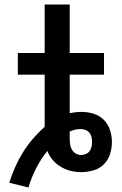

<svg xmlns="http://www.w3.org/2000/svg" viewBox="-20 -755 540 851"><path d="M106 76 21 55Q32 20 47 -14Q62 -48 81.5 -79.5Q101 -111 125.5 -139.5Q150 -168 178 -193V-424H59V-520H178V-735H289V-520H441V-424H289V-253Q302 -256 315 -257.5Q328 -259 342 -259Q369 -259 395 -251Q421 -243 440 -224Q459 -205 467.5 -178.5Q476 -152 476 -126Q476 -98 467.5 -71.5Q459 -45 439.5 -26Q420 -7 393 0.5Q366 8 339 8Q315 8 292 2Q269 -4 249 -16Q229 -28 213.5 -46Q198 -64 190 -86Q161 -50 140 -9Q119 32 106 76ZM339 -68Q349 -68 359.5 -72Q370 -76 376.5 -84.5Q383 -93 385.5 -104Q388 -115 388 -126Q388 -137 385.5 -148Q383 -159 375.5 -167.5Q368 -176 357.5 -179.5Q347 -183 336 -183Q324 -183 312 -180Q300 -177 289 -172Q289 -164 289 -157Q289 -150 289 -142Q289 -130 290.5 -117Q292 -104 298 -93Q304 -82 315 -75Q326 -68 339 -68Z"/></svg>

Font: Iosevka SS04
Style: Bold
Weight: 700
Monospace: yes
Designer: Belleve Invis
Foundry: Belleve Invis
Version: Version 19.0.0; ttfautohint (v1.8.4)